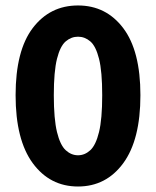

<svg xmlns="http://www.w3.org/2000/svg" viewBox="-20 -667 568 699"><path d="M264 12Q161.7 12 99.2 -73Q36.8 -158.1 36.8 -320.4Q36.8 -482.6 99.2 -564.9Q161.7 -647.1 264 -647.1Q366.4 -647.1 428.8 -564.4Q491.2 -481.8 491.2 -320.4Q491.2 -158.1 428.8 -73Q366.4 12 264 12ZM264 -101.7Q288.8 -101.7 308.8 -120.2Q328.9 -138.7 340.5 -186.2Q352.1 -233.7 352.1 -320.4Q352.1 -407 340.5 -453.1Q328.9 -499.1 308.8 -516.3Q288.8 -533.4 264 -533.4Q239.3 -533.4 219.2 -516.3Q199.1 -499.1 187.5 -453.1Q175.9 -407 175.9 -320.4Q175.9 -233.7 187.5 -186.2Q199.1 -138.7 219.2 -120.2Q239.3 -101.7 264 -101.7Z"/></svg>

Font: Source Sans 3
Style: Regular
Weight: 200
Designer: Paul D. Hunt
Foundry: Adobe
Version: Version 3.046;hotconv 1.0.118;makeotfexe 2.5.65603